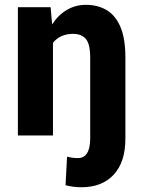

<svg xmlns="http://www.w3.org/2000/svg" viewBox="-20 -558 591 791"><path d="M334 -538.1Q382.3 -538.1 418.9 -516.6Q455.6 -495.1 476.1 -447.3Q496.6 -399.4 496.6 -320.3V12.7Q496.6 109.9 448.5 161.6Q400.4 213.4 315.9 213.4Q281.7 213.4 250 205.1L256.3 87.4Q277.8 93.3 301.3 93.3Q325.7 93.3 338.6 73Q351.6 52.7 351.6 12.7V-320.3Q351.6 -376.5 333.7 -397.5Q315.9 -418.5 281.2 -418.5Q228 -418.5 198.2 -381.8V0H53.7V-528.3H188.5L194.8 -457.5Q219.2 -495.6 254.9 -516.8Q290.5 -538.1 334 -538.1Z"/></svg>

Font: Robert Sans Black
Style: Regular
Weight: 900
Designer: Christian Robertson (extended by Adam Twardoch)
Foundry: Google
Version: Version 12.135;April 2, 2019;FontCreator 11.5.0.2425 64-bit;